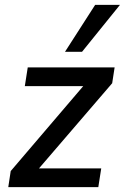

<svg xmlns="http://www.w3.org/2000/svg" viewBox="-20 -769 513 789"><path d="M14 0 24 -66 345 -442 343 -415H82L94 -492H451L441 -427L117 -50L119 -77H396L384 0ZM247 -556 371 -749H473L317 -556Z"/></svg>

Font: Nunito Sans 10pt SemiCondensed SemiBold
Style: Italic
Weight: 600
Width: 4
Italic angle: -9°
Designer: Vernon Adams
Foundry: Vernon Adams
Version: Version 3.101;gftools[0.9.27]